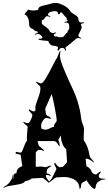

<svg xmlns="http://www.w3.org/2000/svg" viewBox="-100 -1235 730 1294"><path d="M445.3 -1066.9 450.7 -1054.2Q450.7 -1043 440.4 -1024.2Q430.2 -1005.4 428.2 -997.1V-994.1Q428.2 -986.3 447.3 -979L444.3 -974.1Q434.6 -979 428.5 -979Q422.4 -979 414.6 -975.1Q370.6 -937 356 -926.8Q341.3 -916.5 341.3 -912.6Q341.3 -908.7 346.7 -897L339.4 -895Q335.4 -906.2 331.5 -909.2Q327.6 -912.1 320.3 -912.1H318.4Q310.1 -912.1 305.2 -908.7Q300.3 -905.3 295.4 -894L286.6 -897Q291.5 -909.2 291.5 -913.8Q291.5 -918.5 284.4 -921.9Q277.3 -925.3 268.1 -925.8Q242.2 -927.2 234.4 -940.9Q227.1 -949.7 225.6 -959Q183.1 -961.4 160.6 -967.3L159.7 -973.1Q160.6 -974.1 168.9 -974.1Q185.5 -974.1 185.5 -981.9Q185.5 -989.7 174.8 -998Q164.1 -1006.3 156.5 -1006.3Q148.9 -1006.3 136.2 -1001L134.3 -1005.4Q154.3 -1012.7 156.2 -1018.1Q153.3 -1018.1 152.3 -1022.9Q128.4 -1027.3 126.5 -1036.1Q126.5 -1038.1 119.1 -1040.5Q111.8 -1043 105.5 -1048.3Q96.7 -1055.7 96.7 -1068.4Q96.7 -1124.5 64.5 -1139.2L90.3 -1170.9Q103 -1164.1 122.8 -1164.1Q142.6 -1164.1 157.2 -1168.9Q157.2 -1182.6 168.9 -1189.2Q180.7 -1195.8 202.4 -1200Q224.1 -1204.1 240.7 -1209.7Q257.3 -1215.3 276.6 -1215.3Q295.9 -1215.3 328.1 -1199.2Q360.4 -1183.1 373.5 -1160.2Q378.9 -1151.4 393.3 -1142.8Q407.7 -1134.3 418 -1125.7Q428.2 -1117.2 428.2 -1107.2Q428.2 -1097.2 433.1 -1090.1Q438 -1083 446.8 -1083Q455.6 -1083 463.4 -1085.9L466.3 -1080.1Q452.1 -1076.7 448.7 -1074.2Q445.3 -1071.8 445.3 -1066.9ZM348.6 -1106 349.6 -1112.3 348.6 -1115.2Q340.3 -1120.6 329.8 -1134.3Q319.3 -1147.9 311.5 -1153.3Q305.7 -1150.9 302.2 -1139.2L289.6 -1140.1Q290.5 -1142.1 290.5 -1147Q290.5 -1160.2 264.6 -1160.2Q260.7 -1160.2 247.6 -1156.7Q234.4 -1153.3 233.4 -1152.1Q232.4 -1150.9 229.5 -1147.5Q221.7 -1138.7 221.7 -1135.5Q221.7 -1132.3 240.2 -1125L237.3 -1121.1Q224.1 -1126 216.8 -1126Q209.5 -1126 201.7 -1113.5Q193.8 -1101.1 187.7 -1100.1Q181.6 -1099.1 181.6 -1095.2V-1076.2Q181.6 -1073.2 207.8 -1054Q233.9 -1034.7 234.4 -1024.9Q234.4 -1022 242.4 -1017.1Q250.5 -1012.2 257.1 -1012.2Q263.7 -1012.2 273.4 -1017.1L278.3 -1012.2Q262.7 -1004.9 262.7 -1002Q262.7 -999 265.6 -993.2Q265.6 -989.3 274.4 -989.3H278.3Q285.6 -989.3 290.5 -986.8Q295.4 -984.4 296.4 -984.4H317.4L327.6 -987.3Q328.1 -987.8 332.5 -993.7Q346.7 -1012.2 355.5 -1018.1Q355.5 -1031.2 362.3 -1032.2L364.3 -1038.1Q366.7 -1039.1 366.7 -1041V-1058.1Q366.7 -1083 345.7 -1083H334.5L333.5 -1086.9Q355 -1090.3 356.4 -1096.2Q356 -1097.7 352.3 -1100.1Q348.6 -1102.5 348.6 -1106ZM567.4 -41Q572.8 -31.7 590.8 -31.2Q608.9 -30.8 610.4 -27.8Q610.4 -25.9 597.7 -24.7Q585 -23.4 580.6 -21.5Q576.2 -19.5 574.2 -17.1Q572.3 -14.6 565.7 -12Q559.1 -9.3 553 0.2Q546.9 9.8 545.9 17.6Q544.4 38.1 537.1 38.1Q527.8 38.1 511.2 19Q494.6 0 483.4 -20L459 -5.9Q446.3 0.5 445.8 18.1Q445.3 35.6 436 39.1Q436 -14.6 381.3 -33.2Q356 -42 336.7 -42Q317.4 -42 283.2 -40L267.1 -33.2Q265.6 -32.7 256.8 -24.4Q232.4 -2.9 223.1 -2.9L227.1 -6.8H226.1Q224.1 -6.8 207.5 -21.5Q190.9 -36.1 185.1 -36.1L114.3 -32.2Q99.1 -19.5 69.3 -14.2Q62 -1 36.9 4.9Q11.7 10.7 -20 15.1Q-51.8 19.5 -61.3 24.7Q-70.8 29.8 -74.2 29.8Q-77.6 29.8 -79.6 28.8Q-52.7 13.2 -38.6 -2L-21 -27.8Q-17.1 -32.7 -15.4 -46.9Q-13.7 -61 -10.7 -64Q-12.7 -45.9 -12.7 -36.9Q-12.7 -27.8 -10.7 -25.9V-36.1Q-10.7 -66.9 11.2 -67.9Q11.2 -102.5 50.3 -115.2L39.1 -191.9L5.4 -200.2L6.3 -211.9Q33.7 -206.1 38.1 -206.1Q45.4 -206.1 52 -222.2Q58.6 -238.3 66.2 -258.8Q73.7 -279.3 82 -286.1Q81.1 -295.9 81.1 -314L86.4 -379.9Q86.4 -384.8 72 -395Q57.6 -405.3 57.1 -412.1V-414.1Q79.1 -404.8 88.1 -404.8Q97.2 -404.8 107.7 -427.2Q118.2 -449.7 118.2 -457.8Q118.2 -465.8 106.4 -476.6Q91.3 -491.2 95.2 -499Q119.6 -483.9 125.7 -483.9Q131.8 -483.9 139.2 -491.2Q138.2 -495.1 138.2 -510.5Q138.2 -525.9 155.3 -569.6Q172.4 -613.3 172.4 -638.2L171.4 -649.9Q171.4 -653.8 157.5 -665.3Q143.6 -676.8 143.1 -683.1V-685.1Q169.4 -672.9 176.3 -672.9Q188 -672.9 208.5 -707Q229 -741.2 252.2 -787.1Q275.4 -833 281 -840.3Q286.6 -847.7 290 -858.9Q300.8 -890.6 308.1 -894Q304.2 -871.1 304.2 -857.7Q304.2 -844.2 311.5 -820.1Q318.8 -795.9 342.3 -741.2Q365.7 -686.5 385.3 -646Q435.1 -542.5 446.3 -441.9Q448.7 -417 457.5 -397.9Q466.3 -378.9 466.3 -359.9L464.4 -320.8V-290Q494.6 -248 503.4 -188Q506.3 -172.9 519.3 -160.4Q532.2 -147.9 532.2 -141.1L533.2 -138.2Q501.5 -165 485.4 -165H477.1L482.4 -115.2Q506.8 -104.5 516.6 -81.1Q525.4 -59.1 548.3 -59.1Q549.3 -59.1 561 -69.1Q572.8 -79.1 582 -79.1Q565.4 -56.6 565.4 -51.3Q565.4 -45.9 567.4 -42ZM303.2 -107.9 309.1 -108.9 324.2 -110.8 352.1 -142.1 346.2 -230Q329.1 -242.2 320.1 -267.8Q311 -293.5 311 -305.7Q311 -317.9 311.5 -319.8Q312 -321.8 312 -323.2L297.4 -301.8Q293.5 -296.4 293.5 -292.5Q293.5 -288.6 297.9 -277.8Q302.2 -267.1 302.2 -259.5Q302.2 -252 299.3 -249Q285.2 -272.5 278.6 -278.3Q272 -284.2 262.2 -284.2H153.3L160.2 -256.8Q161.6 -251 179.4 -237.8Q197.3 -224.6 198.2 -216.8Q177.2 -225.1 167.7 -225.1Q158.2 -225.1 150.4 -219.2L141.1 -206.1V-110.8L178.2 -112.8L208 -107.9Q210.4 -107.9 221.4 -113Q232.4 -118.2 239.3 -118.2Q246.1 -118.2 248 -117.2Q229 -105.5 222.9 -99.4Q216.8 -93.3 215.3 -85.9V-75.2L214.4 -71.8Q214.4 -64.9 221.7 -64.5Q237.3 -63.5 244.1 -48.8Q222.2 -56.2 215.6 -56.2Q209 -56.2 209 -47.9Q211.4 -36.1 231.4 -11.2Q248.5 -29.3 252.9 -40Q257.3 -50.8 268.8 -71.8Q280.3 -92.8 280.3 -96.7Q280.3 -100.6 273.2 -112.8Q266.1 -125 266.1 -130.1Q266.1 -135.3 270 -139.2Q291 -107.9 303.2 -107.9ZM241.2 -435.1 212.4 -439.9Q202.1 -439.9 193.4 -427.7Q177.2 -405.8 177.2 -389.4Q177.2 -373 178.2 -369.1L200.2 -360.8Q218.8 -360.8 231.4 -367.9Q244.1 -375 250 -377L266.1 -381.8Q264.2 -385.7 264.2 -390.6Q264.2 -395.5 273.2 -406.2Q282.2 -417 282.2 -421.9Q282.2 -441.9 269 -509.5Q255.9 -577.1 248 -601.1L205.1 -502.9V-493.2Q207 -491.2 209 -473.1V-469.2Q210.9 -457 232.4 -448.2Q244.6 -439.9 245.1 -437Q245.1 -435.1 241.2 -435.1Z"/></svg>

Font: Eater
Style: Regular
Weight: 400
Version: Version 001.002